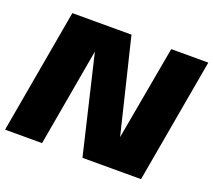

<svg xmlns="http://www.w3.org/2000/svg" viewBox="-127 -827 1087 978"><g transform="rotate(20 416.0 -337.5)"><path d="M-11.5 0H189L291.5 -582.5H270L408 0H725.5L844.5 -675H643.5L539.5 -95H569L428 -675H107.5Z"/></g></svg>

Font: Anybody UltraCondensed Thin ExtraBold
Style: Italic
Weight: 800
Italic angle: -10°
Version: Version 1.111